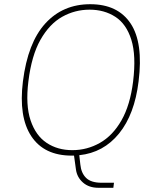

<svg xmlns="http://www.w3.org/2000/svg" viewBox="-20 -730 724 913"><path d="M321 10Q190 10 129 -82Q68 -174 89 -343Q112 -527 195.5 -618.5Q279 -710 409 -710Q540 -710 601 -618.5Q662 -527 639 -343Q620 -186 546 -95Q472 -4 357 8L362 52Q366 93 389.5 116Q413 139 463 139H522L519 163H448Q403 163 374.5 138Q346 113 341 75L332 10Q327 10 321 10ZM324 -16Q394 -16 455 -50.5Q516 -85 557.5 -157.5Q599 -230 613 -343Q628 -466 604.5 -541Q581 -616 528.5 -650Q476 -684 406 -684Q336 -684 275.5 -650Q215 -616 172.5 -541Q130 -466 115 -343Q101 -230 125.5 -157.5Q150 -85 202 -50.5Q254 -16 324 -16Z"/></svg>

Font: Haskoy Thin
Style: Italic
Weight: 100
Designer: Ertekin Erdin
Foundry: Ertekin Erdin
Version: Version 2.000; ttfautohint (v1.8.4.7-5d5b)